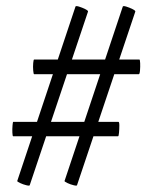

<svg xmlns="http://www.w3.org/2000/svg" viewBox="-20 -508 484 613"><path d="M75 83Q75 86 64.5 83.5Q54 81 44.5 76.5Q35 72 35 70L221 -487Q222 -490 232 -487Q242 -484 252 -479Q262 -474 261 -471ZM22 -73Q20 -73 19.5 -84.5Q19 -96 20 -107.5Q21 -119 22 -119H358Q361 -119 361 -107.5Q361 -96 360 -84.5Q359 -73 357 -73ZM226 83Q226 86 215.5 83.5Q205 81 195.5 76.5Q186 72 186 70L372 -487Q373 -490 383 -487Q393 -484 403 -479Q413 -474 412 -471ZM89 -271Q87 -271 86 -283Q85 -295 86 -306.5Q87 -318 89 -318H425Q427 -318 427.5 -306.5Q428 -295 427 -283Q426 -271 423 -271Z"/></svg>

Font: Cormorant Infant Light
Style: Bold Italic
Weight: 700
Italic angle: -10°
Version: Version 4.001